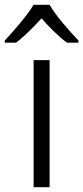

<svg xmlns="http://www.w3.org/2000/svg" viewBox="-54 -785 349 805"><path d="M154 -765H87C61 -721 3 -655 -34 -615V-606H13C49 -633 86 -671 120 -708C153 -671 191 -632 227 -606H275V-615C238 -654 178 -721 154 -765ZM154 0V-533H87V0Z"/></svg>

Font: Noto Sans Syriac Light
Style: Regular
Weight: 300
Designer: Patrick Giasson and the Monotype Design Team
Foundry: Monotype Imaging Inc.
Version: Version 3.000